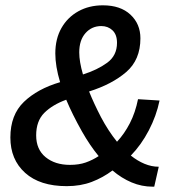

<svg xmlns="http://www.w3.org/2000/svg" viewBox="-20 -691 657 722"><path d="M231 9Q130 9 74.5 -41Q19 -91 19 -174Q19 -259 70 -308Q121 -357 206 -382Q188 -442 188 -490Q188 -545 211 -585.5Q234 -626 274.5 -648.5Q315 -671 367 -671Q433 -671 470.5 -636Q508 -601 508 -547Q508 -466 454.5 -420Q401 -374 315 -347Q333 -302 360 -250Q387 -199 420 -158Q448 -188 468.5 -228Q489 -268 499 -318L580 -313Q568 -255 539.5 -200.5Q511 -146 472 -106Q497 -86 523.5 -75Q550 -64 577 -64L560 11H554Q513 11 475 -5Q437 -21 403 -50Q367 -23 325 -7Q283 9 231 9ZM278 -494Q278 -459 292 -411Q346 -428 383 -455Q420 -482 420 -530Q420 -561 403 -577Q386 -593 361 -593Q325 -593 301.5 -566.5Q278 -540 278 -494ZM116 -182Q116 -129 151.5 -100Q187 -71 243 -71Q277 -71 302.5 -80Q328 -89 351 -104Q318 -144 288 -197Q252 -261 229 -316Q177 -297 146.5 -266.5Q116 -236 116 -182Z"/></svg>

Font: Work Sans Medium
Style: Italic
Weight: 500
Italic angle: -13°
Designer: Wei Huang
Foundry: Wei Huang
Version: Version 2.012; ttfautohint (v1.8.3)